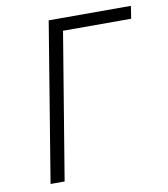

<svg xmlns="http://www.w3.org/2000/svg" viewBox="-82 -805 765 874"><g transform="rotate(-10 300.0 -367.5)"><path d="M81 0 202 -735H582L573 -677H258L146 0Z"/></g></svg>

Font: Iosevka Light Extended Oblique
Style: Regular
Weight: 300
Width: 7
Italic angle: -9°
Monospace: yes
Designer: Belleve Invis
Foundry: Belleve Invis
Version: Version 32.5.0; ttfautohint (v1.8.4)